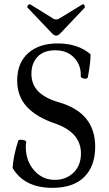

<svg xmlns="http://www.w3.org/2000/svg" viewBox="-20 -883 518 916"><path d="M228 -724.1 111.8 -846.2Q107.4 -850.6 113.5 -857.7Q119.6 -864.7 125 -861.8L232.9 -794.9Q239.3 -790 248 -790Q256.8 -790 263.2 -794.9L373 -861.8Q376.5 -864.3 379.9 -861.1Q383.3 -857.9 384.3 -853.5Q385.3 -849.1 383.8 -846.2L268.1 -724.1Q256.8 -712.9 248 -712.9Q239.3 -712.9 228 -724.1ZM230 13.2Q95.7 13.2 40 -82Q43.5 -138.2 66.9 -211.9Q67.4 -214.4 71.8 -215.6Q76.2 -216.8 81.8 -216.3Q87.4 -215.8 93 -214.6Q98.6 -213.4 102.1 -210.9Q105.5 -208.5 105 -206.1Q103 -192.4 103 -183.1Q103 -115.2 142.8 -70.1Q182.6 -24.9 242.2 -24.9Q294.9 -24.9 330.6 -59.3Q366.2 -93.8 366.2 -150.9Q366.2 -250 245.1 -293Q153.8 -323.7 107.9 -373.8Q62 -423.8 62 -499Q62 -583 114.3 -629.4Q166.5 -675.8 254.9 -675.8Q352.1 -675.8 412.1 -624Q412.1 -582 398.9 -514.2Q397.5 -508.3 388.9 -507.6Q380.4 -506.8 372.6 -510.7Q364.7 -514.6 365.2 -520Q367.7 -571.3 334.2 -607.2Q300.8 -643.1 243.2 -643.1Q189 -643.1 159.4 -612.3Q129.9 -581.5 129.9 -530.8Q129.9 -479.5 163.3 -446.3Q196.8 -413.1 264.2 -394Q434.1 -343.8 434.1 -183.1Q434.1 -90.3 381.8 -38.6Q329.6 13.2 230 13.2Z"/></svg>

Font: Junicode SmCond
Style: Regular
Weight: 400
Width: 4
Designer: Peter S. Baker
Version: Version 2.206